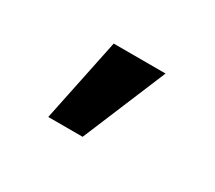

<svg xmlns="http://www.w3.org/2000/svg" viewBox="-53 -28 414 369"><g transform="rotate(30 154.0 156.5)"><path d="M113.6 63.5 75.2 248.5H151.5L228.7 63.5Z"/></g></svg>

Font: Hauora
Style: Regular
Weight: 400
Designer: Wayne Shih
Foundry: WCYS
Version: Version 1.001